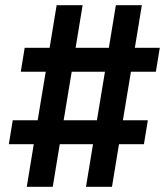

<svg xmlns="http://www.w3.org/2000/svg" viewBox="-20 -737 640 739"><path d="M183 -18H83L110 -182H14L29 -274H125L156 -461H60L75 -553H171L198 -717H298L271 -553H399L426 -717H526L499 -553H595L580 -461H484L453 -274H549L534 -182H438L411 -18H311L338 -182H210ZM353 -274 384 -461H256L225 -274Z"/></svg>

Font: Iosevka Semibold Extended
Style: Italic
Weight: 600
Width: 7
Italic angle: -9°
Monospace: yes
Designer: Belleve Invis
Foundry: Belleve Invis
Version: Version 32.5.0; ttfautohint (v1.8.4)